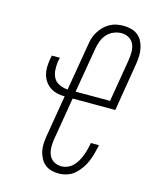

<svg xmlns="http://www.w3.org/2000/svg" viewBox="-113 -819 726 904"><g transform="rotate(15 250.0 -367.5)"><path d="M261 8Q242 8 224.5 3.5Q207 -1 193.5 -12Q180 -23 171.5 -39Q163 -55 159 -72.5Q155 -90 156 -109Q157 -128 160 -147L194 -350Q175 -350 156.5 -354.5Q138 -359 123 -369Q108 -379 98 -393.5Q88 -408 83 -425.5Q78 -443 78.5 -462Q79 -481 82 -500L86 -520H125L121 -500Q118 -479 119.5 -458Q121 -437 130.5 -420Q140 -403 159.5 -394.5Q179 -386 199 -385L237 -609Q239 -626 244 -643Q249 -660 258 -675.5Q267 -691 280 -704.5Q293 -718 309 -727Q325 -736 342 -739.5Q359 -743 376 -743Q395 -743 413 -738.5Q431 -734 445.5 -723Q460 -712 468 -696.5Q476 -681 480 -663Q484 -645 483.5 -626Q483 -607 480 -588L441 -350H233L198 -141Q195 -121 195.5 -101Q196 -81 203.5 -64Q211 -47 227.5 -37.5Q244 -28 264 -28Q279 -28 294 -34.5Q309 -41 320 -52Q331 -63 339 -77Q347 -91 352.5 -105Q358 -119 362 -134Q366 -149 369 -163L370 -170H409L408 -162Q404 -143 398.5 -123.5Q393 -104 385 -85.5Q377 -67 364.5 -49.5Q352 -32 336.5 -18.5Q321 -5 300.5 1.5Q280 8 261 8ZM238 -385H406L441 -594Q444 -614 444 -634Q444 -654 436.5 -671Q429 -688 412.5 -697.5Q396 -707 376 -707Q357 -707 338 -699Q319 -691 305.5 -675.5Q292 -660 285 -641Q278 -622 275 -603Z"/></g></svg>

Font: Iosevka Term Curly XLt Obl
Style: Regular
Weight: 200
Italic angle: -9°
Designer: Belleve Invis
Foundry: Belleve Invis
Version: Version 32.3.0